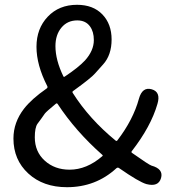

<svg xmlns="http://www.w3.org/2000/svg" viewBox="-20 -767 720 800"><path d="M259 13Q160 13 98 -44Q36 -101 36 -190Q36 -257 80 -314Q112 -355 174 -398Q180 -402 177 -408Q132 -496 132 -572Q132 -648 179 -697.5Q226 -747 301 -747Q368 -747 406.5 -707Q445 -667 445 -602.5Q445 -538 410 -499Q393 -480 376 -461Q361 -443 285 -388Q280 -385 283 -380Q352 -271 462 -181Q466 -178 469 -182Q535 -268 559 -356Q573 -406 612 -395Q651 -384 636 -334Q609 -240 529 -137Q526 -133 530 -130Q601 -80 611 -77Q662 -63 651 -25Q640 13 590 0Q559 -9 477 -66Q471 -71 465 -66Q379 13 259 13ZM270 -60Q341 -60 406 -116Q410 -119 406 -122Q295 -220 220 -334Q217 -338 213 -335Q173 -302 167 -294Q152 -272 136 -251Q125 -235 125 -195Q125 -135 166.5 -97.5Q208 -60 270 -60ZM244 -449Q246 -445 250 -448Q307 -486 334 -515Q371 -556 371 -600Q371 -635 355 -657Q337 -682 302 -682Q261 -682 236 -652Q211 -622 211 -575Q211 -517 244 -449Z"/></svg>

Font: Resource Han Rounded HK
Style: Regular
Weight: 400
Designer: Cyano Hao (round all glyphs); Ryoko NISHIZUKA  (kana, bopomofo & ideographs); Paul D. Hunt (Latin, Greek & Cyrillic); Sa
Foundry: Cyano Hao
Version: 0.990